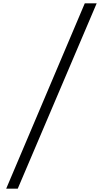

<svg xmlns="http://www.w3.org/2000/svg" viewBox="-20 -960 597 1146"><path d="M557 -940 86 166H17L486 -940Z"/></svg>

Font: Fz Poppins Light
Style: Italic
Weight: 300
Italic angle: -10°
Designer: Ninad Kale (Devanagari), Jonny Pinhorn (Latin)
Foundry: Indian Type Foundry
Version: Vit hóa bi Vntype.Com & FontZin.Com